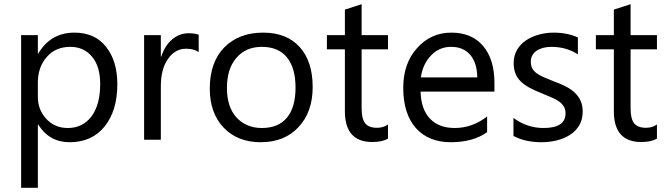

<svg xmlns="http://www.w3.org/2000/svg" viewBox="-20 -668 3187 918"><path d="M163 -72H161V230H81V-500H161V-412H163Q222 -512 336 -512Q434 -512 487 -444Q541 -377 541 -265Q541 -139 480 -63Q419 12 313 12Q216 12 163 -72ZM161 -274V-204Q161 -143 202 -99Q242 -56 304 -56Q375 -56 417 -111Q459 -167 459 -266Q459 -351 420 -397Q381 -444 316 -444Q246 -444 204 -396Q161 -347 161 -274Z M930 -419Q908 -435 869 -435Q817 -435 783 -386Q749 -338 749 -255V0H669V-500H749V-397H751Q768 -450 803 -479.5Q838 -509 882 -509Q912 -509 930 -502Z M1226 12Q1116 12 1049 -58Q983 -128 983 -244Q983 -370 1052 -441Q1122 -512 1238 -512Q1351 -512 1413 -443Q1475 -374 1475 -252Q1475 -132 1407 -60Q1340 12 1226 12ZM1232 -444Q1155 -444 1110 -391Q1065 -339 1065 -247Q1065 -158 1110 -107Q1157 -56 1232 -56Q1311 -56 1352 -105.5Q1393 -155 1393 -249Q1393 -343 1352 -393.5Q1311 -444 1232 -444Z M1835 -5Q1807 11 1760 11Q1629 11 1629 -136V-432H1543V-500H1629V-622L1709 -648V-500H1835V-432H1709V-150Q1709 -100 1726 -78.5Q1743 -57 1783 -57Q1813 -57 1835 -73Z M2344 -230H1991Q1993 -146 2035.5 -101Q2078 -56 2154 -56Q2238 -56 2309 -111V-36Q2242 12 2135 12Q2029 12 1968 -56Q1908 -125 1908 -248Q1908 -365 1974 -438Q2040 -512 2138 -512Q2236 -512 2290 -448Q2344 -384 2344 -272ZM2262 -298Q2261 -368 2228 -406Q2195 -444 2137 -444Q2080 -444 2041 -403Q2002 -363 1992 -298Z M2435 -18V-104Q2500 -56 2579 -56Q2684 -56 2684 -126Q2684 -146 2675 -160Q2666 -174 2650.5 -184.5Q2635 -195 2614 -203.5Q2593 -212 2570 -222Q2537 -235 2512 -248.5Q2487 -262 2470 -278.5Q2453 -295 2444.5 -316.5Q2436 -338 2436 -367Q2436 -402 2452 -429.5Q2468 -457 2495 -475Q2522 -493 2556.5 -502.5Q2591 -512 2627 -512Q2692 -512 2743 -489V-408Q2688 -444 2616 -444Q2594 -444 2576 -439Q2558 -434 2545 -425Q2532 -416 2525 -403Q2518 -390 2518 -374Q2518 -354 2525 -341Q2532 -328 2545.5 -318Q2559 -308 2578.5 -299.5Q2598 -291 2623 -281Q2656 -269 2682.5 -256Q2709 -243 2727.5 -225.5Q2746 -208 2756 -186Q2766 -164 2766 -134Q2766 -97 2750 -69.5Q2734 -42 2706.5 -24Q2679 -6 2643.5 3Q2608 12 2569 12Q2491 12 2435 -18Z M3121 -5Q3093 11 3046 11Q2915 11 2915 -136V-432H2829V-500H2915V-622L2995 -648V-500H3121V-432H2995V-150Q2995 -100 3012 -78.5Q3029 -57 3069 -57Q3099 -57 3121 -73Z"/></svg>

Font: A Tai Tham KH New
Style: Regular
Weight: 400
Designer: Sangdang Kengtung
Foundry: Sangdang Kengtung
Version: Version 1.002